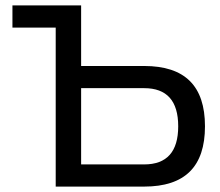

<svg xmlns="http://www.w3.org/2000/svg" viewBox="-20 -690 815 710"><path d="M186 0H513C664 0 738 -74 738 -223C738 -372 664 -446 513 -446H280V-670H26V-588H186ZM280 -82V-364H513C597 -364 639 -317 639 -223C639 -129 597 -82 513 -82Z"/></svg>

Font: LT Wave Alt
Style: Regular
Weight: 400
Designer: Daniel Lyons
Version: Version 2.5 (Glyphs App)